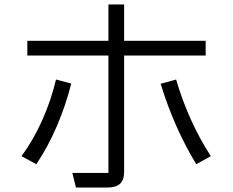

<svg xmlns="http://www.w3.org/2000/svg" viewBox="-20 -818 1040 857"><path d="M319 19 303 -46H464V-570H102V-636H464V-798H534V-636H898V-570H534V-52Q534 -15 516 2Q498 19 460 19ZM76 -121Q129 -193 168.5 -281.5Q208 -370 230 -463L298 -445Q274 -349 234 -255.5Q194 -162 142 -85ZM856 -85Q758 -246 697 -444L766 -463Q821 -276 921 -121Z"/></svg>

Font: IBM Plex Sans JP
Style: Regular
Weight: 400
Designer: Mike Abbink; Paul van der Laan; Pieter van Rosmalen; Wujin Sim; Yejin Wi; Jinhee Kim; Boomi Park; Yona Kim; Kichan Ma
Foundry: Sandoll Inc.
Version: Version 1.001